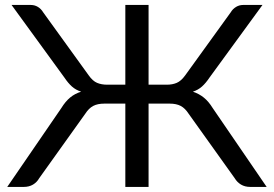

<svg xmlns="http://www.w3.org/2000/svg" viewBox="-20 -736 1078 756"><path d="M1030 0H965.5Q944.5 0 929 -9.2Q913.5 -18.5 904 -34.5L722.5 -288.5Q709 -309.5 691.8 -318.8Q674.5 -328 648 -328H565V0H473.5V-328H391Q364 -328 346.8 -318.8Q329.5 -309.5 316 -288.5L134.5 -34.5Q125.5 -18.5 110 -9.2Q94.5 0 73.5 0H8.5L221.5 -310.5Q237.5 -336.5 256.2 -352Q275 -367.5 299.5 -375Q278 -382 263 -395.5Q248 -409 234 -430L25.5 -716.5H101Q116.5 -716.5 129.2 -708.8Q142 -701 150 -687.5L329.5 -439Q345 -417 362.2 -409.8Q379.5 -402.5 402.5 -402.5H473.5V-716.5H565V-402.5H636.5Q659 -402.5 676 -409.8Q693 -417 709 -439L888.5 -687.5Q896.5 -701 909.5 -708.8Q922.5 -716.5 937.5 -716.5H1013.5L804.5 -430Q790.5 -409 775.5 -395.5Q760.5 -382 739.5 -375Q763.5 -367 782.5 -351.8Q801.5 -336.5 817.5 -310.5Z"/></svg>

Font: Lato
Style: Regular
Weight: 400
Designer: Lukasz Dziedzic with Adam Twardoch and Botio Nikoltchev
Foundry: tyPoland Lukasz Dziedzic
Version: Version 2.010; 2014-09-01; http://www.latofonts.com/; ttfaut